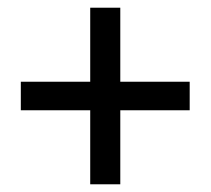

<svg xmlns="http://www.w3.org/2000/svg" viewBox="-20 -579 546 498"><path d="M214 -293H34V-367H214V-559H292V-367H472V-293H292V-101H214Z"/></svg>

Font: Assistant SemiBold
Style: Regular
Weight: 600
Designer: Hebrew By Ben Nathan, Latin by Paul Hunt
Version: Version 2.001; ttfautohint (v1.6)